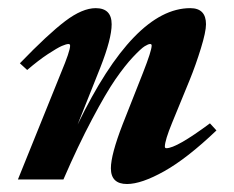

<svg xmlns="http://www.w3.org/2000/svg" viewBox="-20 -445 579 476"><path d="M24.4 0 131.3 -264.6Q153.8 -318.4 153.8 -331.5Q153.8 -335.9 149.9 -335.9Q144.5 -335.9 133.3 -331.1Q122.1 -326.2 98.6 -310.8Q75.2 -295.4 47.4 -271.5L29.3 -288.1Q99.1 -360.4 141.6 -392.6Q184.1 -424.8 217.3 -424.8Q256.8 -424.8 256.8 -384.8Q256.8 -349.1 229 -278.3L172.4 -136.2Q312 -424.8 451.7 -424.8Q490.7 -424.8 490.7 -384.8Q490.7 -366.2 478 -325Q465.3 -283.7 450.2 -246.6L406.7 -140.6Q388.7 -96.7 388.7 -81.5Q388.7 -77.6 392.6 -77.6Q417.5 -77.6 500.5 -139.2L516.6 -121.6Q443.8 -52.2 387.2 -20.5Q330.6 11.2 294.9 11.2Q254.9 11.2 254.9 -27.8Q254.9 -61.5 284.2 -137.2L334.5 -264.6Q356 -319.3 356 -332Q356 -335.9 352.1 -335.9Q347.7 -335.9 338.6 -330.3Q329.6 -324.7 309.6 -303.5Q289.6 -282.2 266.1 -248.3Q242.7 -214.4 208.3 -149.4Q173.8 -84.5 137.2 0Z"/></svg>

Font: Elstob 18pt ExtraBold
Style: Italic
Weight: 800
Italic angle: -20°
Designer: Peter S. Baker
Version: Version 1.015